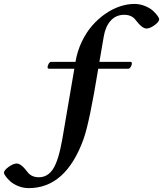

<svg xmlns="http://www.w3.org/2000/svg" viewBox="-26 -779 852 984"><path d="M-5.9 106.9Q-5.9 93.8 18.1 76.4Q42 59.1 59.6 59.1Q82.5 59.1 115.2 103Q135.3 129.4 173.3 129.4Q218.8 129.4 246.6 85.9Q274.4 42.5 293.5 -66.9L355 -426.8H225.6Q217.8 -426.8 217.8 -434.6Q217.8 -441.9 223.4 -451.9Q229 -461.9 236.3 -461.9H360.8Q370.1 -517.1 393.3 -565.4Q416.5 -613.8 447.3 -648.7Q478 -683.6 514.6 -708.7Q551.3 -733.9 588.9 -746.3Q626.5 -758.8 662.6 -758.8Q691.4 -758.8 717 -748.3Q742.7 -737.8 757.8 -723.9Q772.9 -710 781.5 -697.8Q790 -685.5 790 -680.7Q790 -667.5 766.1 -650.1Q742.2 -632.8 724.6 -632.8Q702.1 -632.8 668.9 -676.8Q648.9 -703.1 610.8 -703.1Q568.4 -703.1 541.5 -673.3Q514.6 -643.6 505.9 -592.8L483.4 -461.9H642.1Q649.9 -461.9 649.9 -454.1Q649.9 -446.8 644.3 -436.8Q638.7 -426.8 631.3 -426.8H477.5Q432.6 -150.9 401.9 -65.4Q311 185.1 121.6 185.1Q92.8 185.1 67.1 174.6Q41.5 164.1 26.4 150.1Q11.2 136.2 2.7 124Q-5.9 111.8 -5.9 106.9Z"/></svg>

Font: Monomachus
Style: Medium
Weight: 500
Designer: Alexey Kryukov
Version: Version 1.0